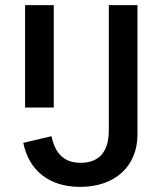

<svg xmlns="http://www.w3.org/2000/svg" viewBox="-20 -718 640 750"><path d="M405 -698V-208C405 -122 364 -82 295 -82C220 -82 193 -131 181 -186L71 -160C92 -55 169 12 293 12C429 12 517 -68 517 -193V-698ZM78 -298H190V-698H78Z"/></svg>

Font: IBM Plex Mono Medm
Style: Regular
Weight: 500
Monospace: yes
Designer: Mike Abbink, Paul van der Laan, Pieter van Rosmalen
Foundry: Bold Monday
Version: Version 2.004